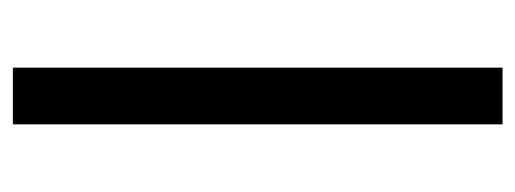

<svg xmlns="http://www.w3.org/2000/svg" viewBox="-271 -529 800 298"><g transform="rotate(-90 129.0 -380.0)"><path d="M173 0H85V-760H173Z"/></g></svg>

Font: Noto Sans Thai
Style: Regular
Weight: 400
Designer: Monotype Design Team
Foundry: Monotype Imaging Inc.
Version: Version 2.001